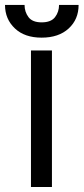

<svg xmlns="http://www.w3.org/2000/svg" viewBox="-47 -747 334 767"><path d="M160.5 -545.5V0H76.7V-545.5ZM-27 -727.3H51.1Q51.1 -699.6 66.8 -678.6Q82.4 -657.7 119.3 -657.7Q157 -657.7 172.9 -678.6Q188.9 -699.6 188.9 -727.3H267Q267 -669.7 227.3 -633.2Q187.5 -596.6 119.3 -596.6Q51.5 -596.6 12.8 -633.2Q-27 -670.5 -27 -727.3Z"/></svg>

Font: Inter P
Style: Regular
Weight: 400
Designer: Rasmus Andersson
Foundry: rsms
Version: Version 3.018;git-588b23468